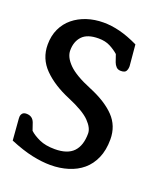

<svg xmlns="http://www.w3.org/2000/svg" viewBox="-127 -758 740 853"><g transform="rotate(20 243.5 -331.0)"><path d="M210 7Q170 7 123 -3Q76 -13 16 -38L8 -139V-143Q7 -154 13 -162.5Q19 -171 33 -171Q62 -171 72 -144L84 -109Q101 -93 130.5 -79.5Q160 -66 204 -66Q264 -66 292 -95.5Q320 -125 320 -182Q320 -208 291 -238Q262 -268 186 -300Q109 -332 62.5 -379Q16 -426 16 -492Q16 -534 31.5 -567Q47 -600 74.5 -622.5Q102 -645 138.5 -657Q175 -669 217 -669Q254 -669 294 -659Q334 -649 382 -626L391 -526Q391 -512 385.5 -502.5Q380 -493 361 -493Q347 -493 339 -501.5Q331 -510 327 -521L315 -556Q298 -571 275 -583Q252 -595 220 -595Q167 -595 143 -569.5Q119 -544 119 -502Q119 -470 151.5 -437.5Q184 -405 260 -374Q338 -342 380 -298.5Q422 -255 422 -191Q422 -140 405.5 -102.5Q389 -65 360.5 -41Q332 -17 293 -5Q254 7 210 7Z"/></g></svg>

Font: Jura
Style: Bold
Weight: 700
Designer: Ed Merritt
Foundry: Ten by Twenty
Version: Version 1.007